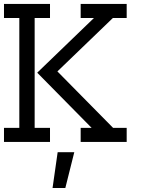

<svg xmlns="http://www.w3.org/2000/svg" viewBox="-20 -712 732 963"><path d="M615.4 -70.5V0H384.6V-70.5H439.7L166.7 -347.4L451.3 -621.8H384.6V-692.3H615.4V-621.8H546.2L267.9 -353.8L547.4 -70.5ZM0 -70.5H76.9V-621.8H0V-692.3H230.8V-621.8H153.8V-70.5H230.8V0H0ZM269.2 51.3H352.6L307.7 230.8H243.6Z"/></svg>

Font: Slabo 13px
Style: Regular
Weight: 400
Designer: John Hudson
Foundry: Tiro Typeworks Ltd.
Version: Version 1.02 Build 005a